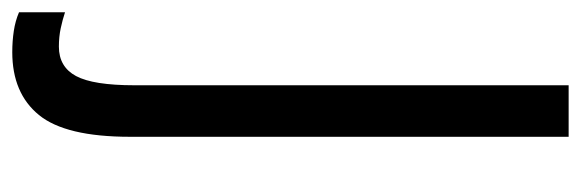

<svg xmlns="http://www.w3.org/2000/svg" viewBox="-386 -417 947 313"><g transform="rotate(90 87.5 -260.5)"><path d="M16 193Q-2 193 -18.5 190.5Q-35 188 -49 182V107Q-37 111 -23 114Q-9 117 7 117Q40 117 55 89Q70 61 70 -6V-714H154V1Q154 106 118.5 149.5Q83 193 16 193Z"/></g></svg>

Font: Noto Sans ExtraCondensed
Style: Regular
Weight: 400
Width: 2
Designer: Monotype Design Team
Foundry: Monotype Imaging Inc.
Version: Version 2.013; ttfautohint (v1.8.4.7-5d5b)